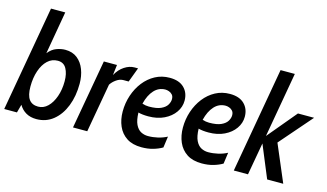

<svg xmlns="http://www.w3.org/2000/svg" viewBox="-87 -1030 2251 1320"><g transform="rotate(15 1038.0 -370.0)"><path d="M233 10Q190 10 159 -8Q128 -26 109 -58.5L93 0H2.5L134.5 -750H236L183 -445.5Q209.5 -478.5 241.8 -490.2Q274 -502 304 -502Q355 -502 389.5 -474.8Q424 -447.5 441.2 -402Q458.5 -356.5 458.5 -302Q458.5 -213.5 430.8 -142.8Q403 -72 352.2 -31Q301.5 10 233 10ZM222.5 -76Q261 -76 290.5 -104.8Q320 -133.5 337.2 -182.5Q354.5 -231.5 354.5 -291.5Q354.5 -345.5 335 -380.8Q315.5 -416 273.5 -416Q231.5 -416 201 -387.2Q170.5 -358.5 153.5 -308.5Q136.5 -258.5 136.5 -196.5Q136.5 -133.5 158 -104.8Q179.5 -76 222.5 -76Z M492 0 579.5 -493H673L664 -419Q687.5 -462 722.8 -485Q758 -508 794 -508H819L780 -404H742.5Q717.5 -404 693 -386.8Q668.5 -369.5 655 -348L593.5 0Z M1128 -28Q1100.5 -11.5 1063.5 -0.8Q1026.5 10 981.5 10Q917 10 875.5 -17.2Q834 -44.5 813.8 -91Q793.5 -137.5 793.5 -195Q793.5 -255 812 -310.2Q830.5 -365.5 864.2 -408.8Q898 -452 944.5 -477Q991 -502 1047.5 -502Q1114.5 -502 1150 -467Q1185.5 -432 1185.5 -376Q1185.5 -331 1158.5 -292.5Q1131.5 -254 1083.5 -230.8Q1035.5 -207.5 971.5 -207.5Q929 -207.5 900 -215.5Q901.5 -161 916.2 -130.8Q931 -100.5 954.2 -88.2Q977.5 -76 1004.5 -76Q1039.5 -76 1074.8 -84.2Q1110 -92.5 1139 -108ZM1039.5 -416Q992 -416 959.2 -380.2Q926.5 -344.5 911 -281.5Q934.5 -273.5 958.5 -273.5Q1013 -273.5 1043.5 -287.5Q1074 -301.5 1086.5 -322.5Q1099 -343.5 1099 -363.5Q1099 -383.5 1088.8 -395Q1078.5 -406.5 1064.5 -411.2Q1050.5 -416 1039.5 -416Z M1556.5 -28Q1529 -11.5 1492 -0.8Q1455 10 1410 10Q1345.5 10 1304 -17.2Q1262.5 -44.5 1242.2 -91Q1222 -137.5 1222 -195Q1222 -255 1240.5 -310.2Q1259 -365.5 1292.8 -408.8Q1326.5 -452 1373 -477Q1419.5 -502 1476 -502Q1543 -502 1578.5 -467Q1614 -432 1614 -376Q1614 -331 1587 -292.5Q1560 -254 1512 -230.8Q1464 -207.5 1400 -207.5Q1357.5 -207.5 1328.5 -215.5Q1330 -161 1344.8 -130.8Q1359.5 -100.5 1382.8 -88.2Q1406 -76 1433 -76Q1468 -76 1503.2 -84.2Q1538.5 -92.5 1567.5 -108ZM1468 -416Q1420.5 -416 1387.8 -380.2Q1355 -344.5 1339.5 -281.5Q1363 -273.5 1387 -273.5Q1441.5 -273.5 1472 -287.5Q1502.5 -301.5 1515 -322.5Q1527.5 -343.5 1527.5 -363.5Q1527.5 -383.5 1517.2 -395Q1507 -406.5 1493 -411.2Q1479 -416 1468 -416Z M1636.5 0 1768.5 -750H1870L1788.5 -286.5L1961 -493H2076L1876.5 -263.5L1988.5 0H1874L1778.5 -230.5L1737.5 0Z"/></g></svg>

Font: Cabin Condensed Medium
Style: Italic
Weight: 500
Width: 3
Italic angle: -10°
Designer: Pablo Impallari
Foundry: Pablo Impallari. http://www.impallari.com Igino Marini. http://www.ikern.com
Version: Version 3.001; ttfautohint (v1.8.3)